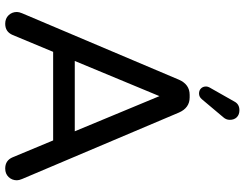

<svg xmlns="http://www.w3.org/2000/svg" viewBox="-121 -813 939 737"><g transform="rotate(90 348.5 -444.5)"><path d="M403 -894Q420 -894 430 -884Q440 -874 440 -857Q440 -843 430 -832L361 -750Q352 -739 339 -739Q327 -739 319.5 -746.5Q312 -754 312 -766Q312 -774 319 -785L370 -875Q380 -894 403 -894ZM667 -60Q672 -48 672 -40Q672 -21 659.5 -8Q647 5 627 5Q596 5 584 -23L519 -179H179L114 -23Q102 5 71 5Q51 5 38.5 -8Q26 -21 26 -40Q26 -48 31 -60L286 -662Q304 -703 344 -703H354Q394 -703 412 -662ZM214 -262H484L349 -587Z"/></g></svg>

Font: Varela Round
Style: Regular
Weight: 400
Designer: Joe Prince
Foundry: Joe Prince
Version: Version 1.000